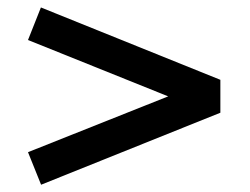

<svg xmlns="http://www.w3.org/2000/svg" viewBox="-20 -588 688 528"><path d="M93 -80 57 -169.5 442.5 -323 57 -478 92.5 -567.5 586 -368.5V-278Z"/></svg>

Font: Geologica Roman Medium
Style: Regular
Weight: 500
Designer: Sindre Bremnes, Frode Helland
Foundry: Monokrom Skriftforlag AS
Version: Version 1.010;gftools[0.9.28]